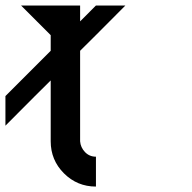

<svg xmlns="http://www.w3.org/2000/svg" viewBox="-20 -687 707 707"><path d="M441.7 -666.7Q309.2 -533.3 275 -500V-166.7Q276.7 -144.2 292.9 -127.1Q309.2 -110 333.3 -110V0Q264.2 0 215.4 -48.8Q166.7 -97.5 166.7 -166.7V-390.8Q131.7 -356.7 0 -224.2V-333.3L166.7 -500V-557.5L57.5 -666.7H275V-608.3L333.3 -666.7Z"/></svg>

Font: 0xA000-Mono
Style: Mono-Bold
Weight: 700
Version: Version 0.1